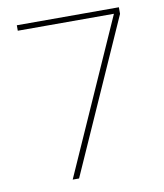

<svg xmlns="http://www.w3.org/2000/svg" viewBox="-80 -764 707 830"><g transform="rotate(-10 274.0 -349.5)"><path d="M472 -675H50V-699H498V-670L200 0H172Z"/></g></svg>

Font: Prompt Thin
Style: Regular
Weight: 250
Designer: Katatrad Team
Foundry: CadsonDemak
Version: Version 1.001